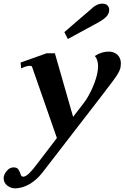

<svg xmlns="http://www.w3.org/2000/svg" viewBox="-52 -762 683 1053"><path d="M320 -548 301 -586 444 -709Q477 -742 509 -742Q528 -742 537.5 -732Q547 -722 547 -708Q547 -688 532.5 -672Q518 -656 489 -640ZM611 -413Q611 -408 609 -392Q604 -371 586.5 -345Q569 -319 537 -278L509 -241L181 184Q149 225 110.5 247.5Q72 270 32 271Q7 271 -12.5 255.5Q-32 240 -32 215Q-32 196 -15.5 176Q1 156 22 156Q39 156 46.5 164.5Q54 173 59 188Q62 198 65 202.5Q68 207 75 207Q89 207 108 188.5Q127 170 150 139L260 -5L124 -395Q123 -401 110 -401Q98 -401 83 -395Q68 -389 64 -387L61 -419L204 -470H249L349 -121L409 -199Q429 -225 450.5 -270.5Q472 -316 481 -357Q486 -382 486 -397Q486 -435 468 -455Q504 -479 545 -479Q573 -479 592 -461.5Q611 -444 611 -413Z"/></svg>

Font: Taviraj SemiBold
Style: Italic
Weight: 600
Italic angle: -12°
Designer: Katatrad Team
Foundry: CadsonDemak
Version: Version 1.001